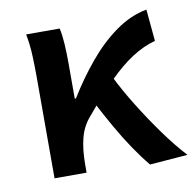

<svg xmlns="http://www.w3.org/2000/svg" viewBox="-64 -568 652 643"><g transform="rotate(-10 262.5 -246.5)"><path d="M73 0V-348Q73 -378 71.5 -416.5Q70 -455 63 -491H177Q182 -470 184 -438.5Q186 -407 186 -373V-251H190Q228 -313 272.5 -366.5Q317 -420 368 -456.5Q419 -493 474 -503L484 -395Q444 -384 405 -359Q366 -334 323 -291Q280 -248 227 -184Q202 -156 192 -117.5Q182 -79 182 -27V0ZM396 10Q372 -19 346.5 -56.5Q321 -94 296 -138Q271 -182 247 -228L322 -302Q346 -253 380 -198Q414 -143 451.5 -91Q489 -39 525 0Z"/></g></svg>

Font: Source Sans 3 SemiBold
Style: Regular
Weight: 600
Designer: Paul D. Hunt
Foundry: Adobe
Version: Version 3.046;hotconv 1.0.118;makeotfexe 2.5.65603